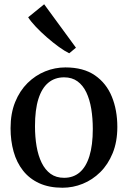

<svg xmlns="http://www.w3.org/2000/svg" viewBox="-20 -869 599 900"><path d="M29.5 -268Q29.5 -337.5 51 -390.5Q72.5 -443.5 109.2 -479.8Q146 -516 191.8 -534.5Q237.5 -553 286.5 -553Q371 -553 424.8 -516Q478.5 -479 504.2 -416Q530 -353 530 -274Q530 -204.5 508.2 -151.2Q486.5 -98 450 -62Q413.5 -26 367.8 -7.5Q322 11 273 11Q210 11 163.8 -10.2Q117.5 -31.5 87.8 -69.5Q58 -107.5 43.8 -158.2Q29.5 -209 29.5 -268ZM280.5 -35.5Q323.5 -35.5 353.5 -61Q383.5 -86.5 399.2 -137.5Q415 -188.5 415 -264.5Q415 -314.5 407.8 -358.5Q400.5 -402.5 384.8 -435.8Q369 -469 343.2 -487.8Q317.5 -506.5 280.5 -506.5Q237 -506.5 206.5 -481.2Q176 -456 160 -405.2Q144 -354.5 144 -277.5Q144 -227 151.5 -183.2Q159 -139.5 175.2 -106.2Q191.5 -73 217.2 -54.2Q243 -35.5 280.5 -35.5ZM304 -619.5Q284 -629 256.2 -649Q228.5 -669 199.8 -694Q171 -719 147.5 -744Q124 -769 112 -788L187 -849L336 -645.5L305 -619.5Z"/></svg>

Font: Merriweather 60pt
Style: Regular
Weight: 400
Version: Version 2.100